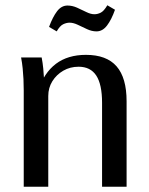

<svg xmlns="http://www.w3.org/2000/svg" viewBox="-20 -708 565 728"><path d="M70 0V-365Q70 -388 69 -408Q68 -428 66 -448.5Q64 -469 60 -490H138Q142 -469 144 -448.5Q146 -428 147 -408Q148 -388 148 -365L124 -364Q147 -432 192 -466Q237 -500 306 -500Q384 -500 422 -456.5Q460 -413 460 -324V0H367V-318Q367 -388 345 -421.5Q323 -455 278 -455Q246 -455 220 -440Q194 -425 178.5 -400Q163 -375 163 -344V0ZM195 -589 166 -606Q180 -644 196.5 -665.5Q213 -687 236 -687Q254 -687 272 -679Q290 -671 307 -662.5Q324 -654 338 -654Q350 -654 362 -660Q374 -666 387 -688L416 -671Q403 -634 386 -611.5Q369 -589 346 -589Q328 -589 310 -597.5Q292 -606 275 -614Q258 -622 244 -622Q232 -622 219.5 -616Q207 -610 195 -589Z"/></svg>

Font: Sutasoma
Style: Regular
Weight: 400
Designer: Izhar Fathurrohim, Akbar Rohmanto, Arusyal Khofiqoini
Foundry: Kiwari Kolektiv
Version: Version 1.102